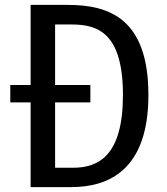

<svg xmlns="http://www.w3.org/2000/svg" viewBox="-20 -764 680 784"><path d="M257 -744H105V-417H22V-346H105V0H271C423 0 586 -69 586 -376C586 -688 426 -744 257 -744ZM278 -79H205V-346H349V-417H205V-664H273C379 -664 482 -630 482 -376C482 -129 383 -79 278 -79Z"/></svg>

Font: Glow Sans SC Condensed Medium
Style: Regular
Weight: 600
Width: 3
Designer: Ryoko NISHIZUKA (kana, bopomofo & ideographs); Paul D. Hunt (Latin, Greek & Cyrillic); Sandoll Communications, Soo-young
Version: Version 0.93